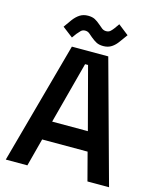

<svg xmlns="http://www.w3.org/2000/svg" viewBox="-129 -977 867 1065"><g transform="rotate(15 304.5 -444.5)"><path d="M8 0 200 -700H409L601 0H477L435 -160H174L132 0ZM407 -270 313 -625H296L202 -270ZM187 -749 127 -795 159 -840Q176 -863 196 -876Q216 -889 243 -889Q267 -889 282.5 -881Q298 -873 315 -858Q326 -848 336.5 -840Q347 -832 361 -832Q376 -832 385.5 -841Q395 -850 403 -861L422 -888L482 -841L450 -797Q434 -774 414 -761Q394 -748 367 -748Q343 -748 327.5 -756Q312 -764 294 -779Q284 -788 273.5 -796.5Q263 -805 249 -805Q234 -805 224.5 -795.5Q215 -786 206 -775Z"/></g></svg>

Font: Space Grotesk Frontify SemiBold
Style: Regular
Weight: 600
Designer: Florian Karsten
Version: Version 2.000